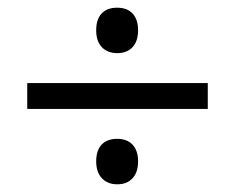

<svg xmlns="http://www.w3.org/2000/svg" viewBox="-20 -602 612 499"><path d="M230 -523.2Q230 -551.8 244.1 -566.9Q258.3 -582 284.4 -582Q310.5 -582 324.7 -566.7Q338.9 -551.3 338.9 -523.2Q338.9 -495.1 324.5 -479.5Q310.1 -463.9 284.9 -463.9Q259.8 -463.9 244.9 -479.2Q230 -494.6 230 -523.2ZM520 -318.8H50.8V-386.2H520ZM230 -182.6Q230 -210.9 244.1 -226.1Q258.3 -241.2 284.4 -241.2Q310.5 -241.2 324.7 -225.8Q338.9 -210.4 338.9 -182.4Q338.9 -154.3 324.5 -138.7Q310.1 -123 284.9 -123Q259.8 -123 244.9 -138.7Q230 -154.3 230 -182.6Z"/></svg>

Font: Open Sans Hebrew
Style: Regular
Weight: 400
Foundry: Ascender Corporation, Yanek Iontef
Version: Version 2.001;PS 002.001;hotconv 1.0.70;makeotf.lib2.5.58329